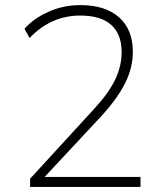

<svg xmlns="http://www.w3.org/2000/svg" viewBox="-20 -733 640 753"><path d="M98 0V-32L351 -308Q407 -369 432 -421.5Q457 -474 457 -529Q457 -599 416 -635.5Q375 -672 295 -672Q180 -672 96 -584L76 -620Q112 -661 170.5 -687Q229 -713 295 -713Q393 -713 447 -665Q501 -617 501 -530Q501 -466 469.5 -404.5Q438 -343 375 -275L155 -39H531V0Z"/></svg>

Font: Nunito Sans ExtraLight
Style: Regular
Weight: 200
Designer: Vernon Adams
Foundry: Vernon Adams
Version: Version 3.006; ttfautohint (v1.8.3)